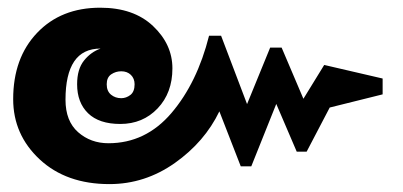

<svg xmlns="http://www.w3.org/2000/svg" viewBox="-20 -464 1031 491"><path d="M237.3 -339.8Q191.9 -339.8 169.7 -306.9Q147.5 -273.9 147.5 -209Q147.5 -154.3 179.7 -126Q211.9 -97.7 257.3 -97.7Q352.5 -97.7 418.5 -175Q484.4 -252.4 514.6 -372.6H545.4L611.8 -197.8L670.9 -342.3H700.2L755.9 -211.4L809.1 -297.9L958.5 -263.2V-222.7L823.2 -189L764.2 -76.2H738.8L686.5 -198.2L622.6 -38.6H595.7L541 -179.2Q503.4 -101.1 427 -47.1Q350.6 6.8 259.8 6.8Q149.4 6.8 81.5 -56.4Q13.7 -119.6 13.7 -210.4Q13.7 -315.9 75 -380.1Q136.2 -444.3 236.3 -444.3Q321.8 -444.3 371.3 -397.5Q420.9 -350.6 420.9 -289.1Q420.9 -226.6 383.1 -186.8Q345.2 -147 287.6 -147Q233.4 -147 205.3 -174.3Q177.2 -201.7 177.2 -248.5Q177.2 -287.1 194.8 -309.1Q212.4 -331.1 237.3 -339.8ZM252.9 -248.5Q252.9 -231 263.9 -221.9Q274.9 -212.9 290 -212.9Q302.7 -212.9 313.5 -221.2Q324.2 -229.5 324.2 -248.5Q324.2 -263.2 314.7 -272.5Q305.2 -281.7 290 -281.7Q275.9 -281.7 264.4 -273.9Q252.9 -266.1 252.9 -248.5Z"/></svg>

Font: Roboto Web
Style: Bold
Weight: 700
Designer: Google
Version: Version 1.200310; 2013